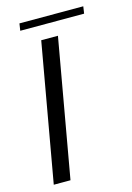

<svg xmlns="http://www.w3.org/2000/svg" viewBox="-105 -717 529 771"><g transform="rotate(-15 160.0 -331.0)"><path d="M20.5 0 122 -573.5H191.5L90 0ZM50.5 -632 55 -661.5H320.4L316 -632Z"/></g></svg>

Font: Anybody ExtraExpanded Light
Style: Italic
Weight: 300
Width: 8
Italic angle: -10°
Designer: Tyler Finck
Foundry: Etcetera Type Company
Version: Version 1.010; ttfautohint (v1.8.3) -l 8 -r 50 -G 200 -x 14 